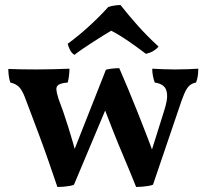

<svg xmlns="http://www.w3.org/2000/svg" viewBox="-20 -734 821 763"><path d="M208 9Q192 -38 175.5 -86Q159 -134 141.5 -181Q124 -228 108 -270.5Q92 -313 79 -347Q68 -376 55.5 -388.5Q43 -401 21 -406Q17 -417 15 -432Q13 -447 13 -460Q39 -459 66 -458.5Q93 -458 127 -458Q162 -458 194.5 -459Q227 -460 256 -461Q256 -447 254 -431.5Q252 -416 249 -406Q224 -404 213.5 -397.5Q203 -391 204 -378Q205 -365 212 -343Q232 -291 251.5 -228.5Q271 -166 287 -105H262L401 -457Q412 -460 426.5 -461.5Q441 -463 454 -463Q489 -383 526.5 -289Q564 -195 598 -103L572 -102L633 -296Q646 -337 644 -359.5Q642 -382 629.5 -392.5Q617 -403 595 -406Q590 -420 587.5 -433.5Q585 -447 585 -461Q604 -460 627.5 -459Q651 -458 676 -458Q704 -458 726.5 -459Q749 -460 768 -461Q768 -447 766 -432.5Q764 -418 759 -406Q743 -403 732.5 -393.5Q722 -384 712.5 -362Q703 -340 690 -300L588 0Q581 3 569 5Q557 7 544.5 8Q532 9 521 9Q497 -51 472.5 -108.5Q448 -166 426.5 -221Q405 -276 385 -328L422 -352L274 0Q268 3 256.5 5Q245 7 232.5 8Q220 9 208 9ZM276 -516Q264 -523 257.5 -537Q251 -551 249 -560Q289 -589 332.5 -628.5Q376 -668 410 -706Q421 -710 434.5 -712Q448 -714 459 -714Q488 -677 525.5 -634.5Q563 -592 610 -549Q602 -539 589.5 -531.5Q577 -524 560 -520Q530 -543 492.5 -569Q455 -595 422 -612Q410 -605 390.5 -593Q371 -581 349.5 -567Q328 -553 308 -539.5Q288 -526 276 -516Z"/></svg>

Font: Vollkorn SemiBold
Style: Regular
Weight: 600
Designer: Friedrich Althausen
Foundry: Friedrich Althausen
Version: Version 5.000